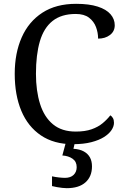

<svg xmlns="http://www.w3.org/2000/svg" viewBox="-20 -744 654 1004"><path d="M361 10Q262 10 194 -36Q126 -82 91.5 -164.5Q57 -247 57 -358Q57 -466 93.5 -548.5Q130 -631 201.5 -677.5Q273 -724 378 -724Q446 -724 491 -709.5Q536 -695 558 -669.5Q580 -644 580 -612Q580 -580 555 -561Q530 -542 493 -542Q493 -573 482 -602.5Q471 -632 445.5 -651.5Q420 -671 376 -671Q301 -671 255 -634.5Q209 -598 188.5 -528Q168 -458 168 -358Q168 -269 189.5 -200.5Q211 -132 257 -94Q303 -56 376 -56Q425 -56 459 -68Q493 -80 516.5 -99.5Q540 -119 557 -141Q565 -136 570.5 -126.5Q576 -117 576 -102Q576 -83 563 -63.5Q550 -44 524 -27.5Q498 -11 457.5 -0.5Q417 10 361 10ZM329 240Q319 240 305.5 238.5Q292 237 278 234.5Q264 232 252 229V178Q270 182 288.5 184Q307 186 320 186Q349 186 365 170.5Q381 155 381 130Q381 101 359.5 86Q338 71 306 69L327 -9H374L364 34Q397 36 418.5 48Q440 60 450.5 79.5Q461 99 461 126Q461 179 427 209.5Q393 240 329 240Z"/></svg>

Font: Noto Serif Lao
Style: Regular
Weight: 400
Designer: Monotype Design Team
Foundry: Monotype Imaging Inc.
Version: Version 2.003